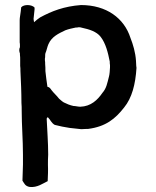

<svg xmlns="http://www.w3.org/2000/svg" viewBox="-20 -623 618 761"><path d="M58 -455C59 -451 59 -447 59 -442V-436C55 -428 56 -419 59 -411V-406C60 -399 60 -393 60 -386V-362C61 -356 61 -349 61 -341C63 -300 65 -257 65 -215C66 -205 66 -195 66 -184C66 -126 71 -68 71 -10V30C71 53 69 72 69 93C76 103 79 115 98 118C128 121 150 104 169 95C170 73 171 53 170 30C170 17 170 4 171 -10C171 -59 167 -106 165 -153L169 -159C169 -159 169 -158 170 -158C180 -148 184 -135 197 -128C217 -123 235 -119 256 -116C270 -114 288 -113 302 -111C310 -111 317 -112 323 -112H329C399 -121 437 -152 472 -197C503 -235 517 -289 521 -354C521 -357 520 -359 520 -362C520 -369 519 -376 519 -382C517 -415 507 -448 497 -473C472 -551 402 -603 301 -603C234 -598 185 -579 139 -554C131 -549 123 -542 115 -535C114 -538 114 -543 113 -548C114 -560 116 -574 117 -586V-593C107 -605 75 -607 64 -594C63 -588 63 -582 62 -576C61 -565 58 -554 58 -543ZM158 -384V-391C159 -394 159 -398 159 -401C159 -405 159 -409 160 -412C165 -423 167 -437 172 -448C185 -478 212 -490 239 -503C252 -508 267 -511 281 -514H286C289 -515 292 -515 295 -515C298 -515 301 -514 305 -513C333 -507 363 -498 379 -477C399 -451 408 -415 415 -379C415 -374 415 -369 416 -365V-356C416 -349 414 -325 412 -320C405 -293 402 -273 386 -255C367 -227 340 -201 298 -200C289 -200 279 -203 271 -203C257 -206 245 -211 233 -217C226 -221 220 -227 214 -232C205 -244 193 -254 184 -266C180 -272 176 -278 168 -279C165 -299 162 -321 160 -341C160 -351 160 -360 159 -369C159 -374 159 -379 158 -384Z"/></svg>

Font: Hussar Pisanka
Style: Regular
Weight: 400
Designer: Robert Jablonski
Foundry: Cannot Into Space Fonts
Version: Version 1.070